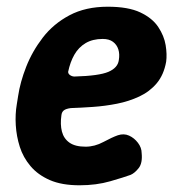

<svg xmlns="http://www.w3.org/2000/svg" viewBox="-20 -536 533 572"><path d="M217 16Q164 16 128.5 0.5Q93 -15 71 -41Q49 -67 39 -98.5Q29 -130 27 -163Q25 -196 30 -225L34 -250Q40 -291 58 -337Q76 -383 107.5 -424Q139 -465 187 -490.5Q235 -516 301 -516Q362 -516 398 -499Q434 -482 451.5 -455.5Q469 -429 473.5 -401.5Q478 -374 475 -352Q468 -313 447 -288Q426 -263 395 -248.5Q364 -234 328.5 -227Q293 -220 257 -217.5Q221 -215 191 -214Q176 -212 170 -207Q164 -202 163 -193Q159 -165 164.5 -144Q170 -123 187 -111Q204 -99 235 -99Q262 -99 288 -113Q314 -127 331 -133Q349 -139 364.5 -132Q380 -125 391 -110.5Q402 -96 402 -80Q405 -50 393 -35Q381 -20 369 -15Q350 -8 308.5 4Q267 16 217 16ZM202 -308Q275 -310 303 -322Q331 -334 334 -357Q337 -375 332.5 -389Q328 -403 316.5 -411.5Q305 -420 286 -420Q256 -420 235 -407.5Q214 -395 201.5 -373Q189 -351 183 -322Q183 -316 189 -312Q195 -308 202 -308Z"/></svg>

Font: Winky Sans SemiBold
Style: Italic
Weight: 600
Italic angle: -8.97852°
Designer: Simon Atzbach
Foundry: typofactur
Version: Version 1.205